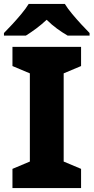

<svg xmlns="http://www.w3.org/2000/svg" viewBox="-30 -951 473 971"><path d="M380 0H33V-97L121 -134V-580L33 -617V-714H380V-617L292 -580V-134L380 -97ZM298 -931Q312 -908 335 -880.5Q358 -853 381.5 -827.5Q405 -802 423 -784V-771H312Q286 -786 258.5 -806Q231 -826 206 -851Q179 -826 153.5 -807Q128 -788 101 -771H-10V-784Q9 -803 32.5 -828.5Q56 -854 78.5 -881Q101 -908 115 -931Z"/></svg>

Font: Noto Sans Tamil ExtraBold
Style: Regular
Weight: 800
Designer: Jelle Bosma - Monotype Design Team
Foundry: Monotype Imaging Inc.
Version: Version 2.004; ttfautohint (v1.8.4.7-5d5b)